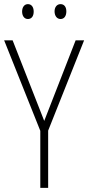

<svg xmlns="http://www.w3.org/2000/svg" viewBox="-20 -909 427 929"><path d="M87 -853C87 -833 97 -817 115 -817C133 -817 143 -831 143 -853C143 -874 133 -889 115 -889C97 -889 87 -873 87 -853ZM244 -854C244 -833 255 -817 273 -817C291 -817 301 -832 301 -854C301 -875 291 -889 273 -889C255 -889 244 -874 244 -854ZM194 -324 41 -714H0L175 -276V0H213V-277L387 -714H346Z"/></svg>

Font: Noto Sans Devanagari Condensed ExtraLight
Style: Regular
Weight: 200
Width: 3
Designer: Jelle Bosma - Monotype Design Team
Foundry: Monotype Imaging Inc.
Version: Version 2.004